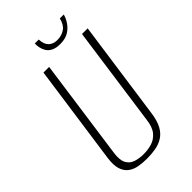

<svg xmlns="http://www.w3.org/2000/svg" viewBox="-223 -781 863 863"><g transform="rotate(-45 208.5 -349.5)"><path d="M172 12Q144 12 119.5 7.5Q95 3 77 -10.5Q59 -24 51 -49.5Q43 -75 49 -117L116 -591H152L85 -113Q79 -71 90.5 -49.5Q102 -28 125 -20.5Q148 -13 175 -13Q203 -13 228 -20.5Q253 -28 271 -49.5Q289 -71 294 -113L361 -591H397L330 -117Q324 -75 310 -49.5Q296 -24 274.5 -10.5Q253 3 226.5 7.5Q200 12 172 12ZM260 -628Q235 -628 218.5 -636Q202 -644 194 -657Q186 -670 183 -684.5Q180 -699 181 -711H206Q207 -680 222.5 -665Q238 -650 264 -650Q292 -650 312.5 -664.5Q333 -679 340 -711H365Q361 -694 348.5 -674.5Q336 -655 315 -641.5Q294 -628 260 -628Z"/></g></svg>

Font: Alumni Sans Thin ExtraLight
Style: Italic
Weight: 250
Italic angle: -8°
Version: Version 1.016